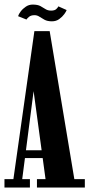

<svg xmlns="http://www.w3.org/2000/svg" viewBox="-20 -840 400 860"><path d="M0 0V-37.5H40L134 -700.5H202.5L313 -37.5H360V0H145.5V-37.5H184L130 -435.5H131L79.5 -37.5H114V0ZM77.5 -132V-167H187V-132ZM212.5 -744.5Q192.5 -744.5 179.5 -751.5Q166.5 -758.5 156.5 -765.2Q146.5 -772 135 -772Q118.5 -772 109.8 -764.5Q101 -757 98.5 -752.5L61 -767.5Q63.5 -776.5 72.8 -788.8Q82 -801 95.8 -810.2Q109.5 -819.5 126.5 -819.5Q148.5 -819.5 161 -812.8Q173.5 -806 183.8 -799.2Q194 -792.5 209 -792.5Q225 -792.5 232.2 -799.5Q239.5 -806.5 241.5 -811.5L278.5 -795Q276.5 -788.5 267.8 -776.5Q259 -764.5 245.2 -754.5Q231.5 -744.5 212.5 -744.5Z"/></svg>

Font: Imbue Thin 10pt
Style: Bold
Weight: 700
Version: Version 1.102